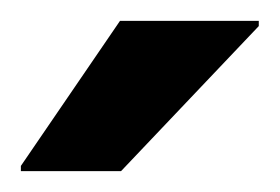

<svg xmlns="http://www.w3.org/2000/svg" viewBox="-20 -746 268 184"><path d="M0 -582V-587L95 -726H228V-721L96 -582Z"/></svg>

Font: Saira SemiBold
Style: Regular
Weight: 600
Designer: Hector Gatti with collaboration of the Omnibus-Type team
Foundry: Omnibus-Type
Version: Version 1.100; ttfautohint (v1.8.3)